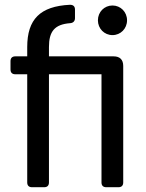

<svg xmlns="http://www.w3.org/2000/svg" viewBox="-20 -784 611 804"><path d="M94 -587V-548H44C31 -548 24 -541 24 -528V-493C24 -480 31 -473 44 -473H94V-20C94 -7 101 0 114 0H165C178 0 185 -7 185 -20V-473H405V-20C405 -7 412 0 425 0H476C489 0 496 -7 496 -20V-508C496 -534 482 -548 456 -548H185V-587C185 -652 208 -682 274 -687C287 -688 294 -696 294 -708V-744C294 -757 287 -764 273 -764C148 -758 94 -703 94 -587ZM390 -699C390 -664 417 -637 451 -637C485 -637 512 -664 512 -699C512 -734 485 -761 451 -761C417 -761 390 -734 390 -699Z"/></svg>

Font: Arvore Sans
Style: Regular
Weight: 400
Designer: Jonny Pinhorn (Latin) Dan Schunck (customization for Arvore)
Version: Version 1.000;Glyphs 3.3 (3305)